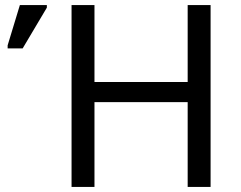

<svg xmlns="http://www.w3.org/2000/svg" viewBox="-20 -734 945 754"><path d="M807 0H717V-333H351V0H261V-714H351V-412H717V-714H807ZM10 -544V-556L58 -714H164V-704L69 -544Z"/></svg>

Font: Noto Sans
Style: Regular
Weight: 400
Designer: Monotype Design Team
Foundry: Monotype Imaging Inc.
Version: Version 2.007